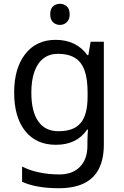

<svg xmlns="http://www.w3.org/2000/svg" viewBox="-20 -757 655 1017"><path d="M275 -546Q328 -546 370.5 -526Q413 -506 443 -465H448L460 -536H530V9Q530 85 504 136.5Q478 188 425 214Q372 240 290 240Q232 240 183.5 231.5Q135 223 97 206V125Q135 145 186 156Q237 167 295 167Q364 167 403.5 126.5Q443 86 443 16V-5Q443 -17 444 -39.5Q445 -62 446 -71H442Q414 -30 372.5 -10Q331 10 276 10Q172 10 113.5 -63Q55 -136 55 -267Q55 -395 113.5 -470.5Q172 -546 275 -546ZM287 -472Q242 -472 210.5 -448Q179 -424 162.5 -378Q146 -332 146 -266Q146 -167 182.5 -114.5Q219 -62 289 -62Q330 -62 359 -72.5Q388 -83 407 -105.5Q426 -128 435 -163Q444 -198 444 -246V-267Q444 -340 427.5 -385Q411 -430 376 -451Q341 -472 287 -472ZM298 -737Q318 -737 333.5 -723.5Q349 -710 349 -681Q349 -653 333.5 -639Q318 -625 298 -625Q276 -625 261 -639Q246 -653 246 -681Q246 -710 261 -723.5Q276 -737 298 -737Z"/></svg>

Font: Noto Sans Malayalam
Style: Regular
Weight: 400
Designer: Jelle Bosma - Monotype Design Team
Foundry: Monotype Imaging Inc.
Version: Version 2.103